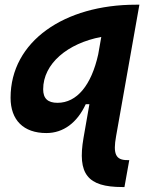

<svg xmlns="http://www.w3.org/2000/svg" viewBox="-20 -542 626 797"><path d="M172.4 10.3C243.2 10.3 300.3 -32.7 335.9 -109.4H351.1L326.7 30.3C300.8 180.2 342.8 234.4 487.8 234.4H496.6L516.6 122.6H507.8C460 122.6 448.7 96.2 461.9 23.4L558.6 -522.5H543.9C248 -522.5 23.9 -371.1 23.9 -136.2C23.9 -43.5 77.6 10.3 172.4 10.3ZM400.4 -388.7 387.7 -316.4C359.4 -188.5 299.3 -115.2 218.8 -115.2C178.2 -115.2 159.2 -133.3 159.2 -171.4C159.2 -277.8 260.7 -362.3 400.4 -388.7Z"/></svg>

Font: Cascadia Code NF
Style: Bold Italic
Weight: 700
Italic angle: -10°
Monospace: yes
Designer: Aaron Bell
Foundry: Saja Typeworks
Version: Version 2404.023